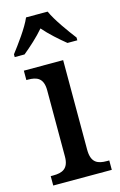

<svg xmlns="http://www.w3.org/2000/svg" viewBox="-118 -817 544 868"><g transform="rotate(-15 153.5 -383.0)"><path d="M1 -619V-606H47C79 -632 119 -668 147 -701C175 -668 217 -631 248 -606H294V-619C265 -657 218 -721 198 -766H97C78 -721 30 -657 1 -619ZM19 0H293V-44H282C240 -44 209 -55 209 -117V-536H25V-492H33C73 -492 104 -481 104 -423V-113C104 -55 72 -44 31 -44H19Z"/></g></svg>

Font: Noto Serif Myanmar SemiCondensed Medium
Style: Regular
Weight: 500
Width: 4
Designer: Ben Mitchell and the Monotype Design Team
Foundry: Monotype Imaging Inc.
Version: Version 2.106